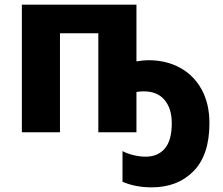

<svg xmlns="http://www.w3.org/2000/svg" viewBox="-20 -569 958 826"><path d="M567 -305Q597 -310 619 -310Q695 -310 754.5 -277.5Q814 -245 847.5 -184Q881 -123 881 -39Q881 98 812.5 167.5Q744 237 633 237Q563 237 507 213V81Q527 92 554.5 98.5Q582 105 607 105Q659 105 689 70Q719 35 719 -39Q719 -102 688 -139Q657 -176 598 -176Q581 -176 567 -173V0H403V-426H238V0H74V-549H567Z"/></svg>

Font: Noto Sans UI ExtraBold
Style: Regular
Weight: 800
Designer: Monotype Design Team
Foundry: Monotype Imaging Inc.
Version: Version 1.001